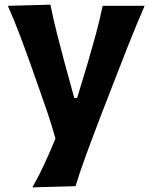

<svg xmlns="http://www.w3.org/2000/svg" viewBox="-20 -576 644 813"><path d="M117.2 217.3Q146 166.5 169.9 114.3Q193.8 62 214.8 10.7Q199.7 -44.4 180.7 -100.3Q161.6 -156.2 142.6 -209.5L107.4 -309.1Q86.4 -368.2 63 -430.2Q39.6 -492.2 13.2 -551.3L193.4 -556.2Q206.1 -494.1 220.9 -435.3Q235.8 -376.5 252.4 -314.5L294.4 -161.1H306.6L353 -314.5Q370.6 -374.5 386.5 -433.1Q402.3 -491.7 414.6 -551.3H592.3Q572.8 -506.3 555.7 -464.8Q538.6 -423.3 519 -374Q499.5 -324.7 472.7 -255.4L412.6 -100.6Q372.1 4.9 345 78.9Q317.9 152.8 299.8 212.4Z"/></svg>

Font: Pinar Bold
Style: Regular
Weight: 700
Designer: Amin Abedi
Version: Version 3.000